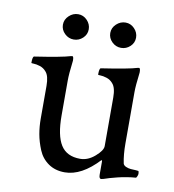

<svg xmlns="http://www.w3.org/2000/svg" viewBox="-70 -644 646 714"><g transform="rotate(10 252.5 -286.5)"><path d="M424.8 -333V-137.7Q424.8 -95.7 431.6 -63.5Q433.6 -56.6 442.4 -52.7Q451.2 -48.8 460.9 -47.9Q470.7 -46.9 480.5 -46.9L489.3 -45.9Q492.2 -44.9 492.2 -35.2Q492.2 -32.2 489.7 -25.9Q487.3 -19.5 484.4 -19.5Q469.7 -18.6 451.7 -15.6Q433.6 -12.7 418 -8.8Q402.3 -4.9 388.7 -1Q375 2.9 367.2 5.9L358.4 7.8Q350.6 7.8 350.6 -7.8V-57.6L348.6 -62.5Q284.2 6.8 220.7 6.8Q184.6 6.8 158.7 -11.2Q132.8 -29.3 120.6 -59.1Q108.4 -88.9 103.5 -116.7Q98.6 -144.5 98.6 -174.8V-297.9Q98.6 -335.9 85 -350.6Q75.2 -362.3 61 -366.7Q46.9 -371.1 37.6 -371.1Q28.3 -371.1 28.3 -373Q28.3 -396.5 34.2 -397.5Q137.7 -413.1 168.9 -422.9Q169.9 -422.9 171.9 -423.3Q173.8 -423.8 173.8 -423.8Q177.7 -423.8 178.7 -415.5Q179.7 -407.2 178.7 -403.3Q172.9 -356.4 172.9 -331.1V-199.2Q172.9 -124 195.3 -88.4Q217.8 -52.7 268.6 -52.7Q297.9 -52.7 324.2 -75.7Q350.6 -98.6 350.6 -115.2V-297.9Q350.6 -335.9 336.9 -350.6Q327.1 -362.3 313 -366.7Q298.8 -371.1 289.6 -371.1Q280.3 -371.1 280.3 -373Q280.3 -396.5 286.1 -397.5Q389.6 -413.1 420.9 -422.9Q421.9 -422.9 423.8 -423.3Q425.8 -423.8 425.8 -423.8Q429.7 -423.8 430.7 -415.5Q431.6 -407.2 430.7 -403.3Q424.8 -356.4 424.8 -333ZM313 -566.9Q328.1 -581.1 347.7 -581.1Q367.2 -581.1 381.3 -566.4Q395.5 -551.8 395.5 -532.2Q395.5 -512.7 380.9 -499Q366.2 -485.4 346.7 -485.4Q327.1 -485.4 312.5 -499.5Q297.9 -513.7 297.9 -533.2Q297.9 -552.7 313 -566.9ZM134.3 -566.9Q149.4 -581.1 168.9 -581.1Q188.5 -581.1 202.6 -566.4Q216.8 -551.8 216.8 -532.2Q216.8 -512.7 202.1 -499Q187.5 -485.4 168 -485.4Q148.4 -485.4 133.8 -499.5Q119.1 -513.7 119.1 -533.2Q119.1 -552.7 134.3 -566.9Z"/></g></svg>

Font: Crimson Text
Style: Roman
Weight: 400
Version: Version 0.13